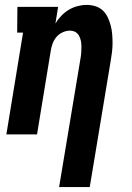

<svg xmlns="http://www.w3.org/2000/svg" viewBox="-20 -548 540 783"><path d="M221 215 309 -314Q311 -325 311.5 -337Q312 -349 312 -360.5Q312 -372 309.5 -383Q307 -394 301.5 -403.5Q296 -413 286.5 -418Q277 -423 265 -423Q250 -423 235 -416Q220 -409 210 -397Q200 -385 194.5 -370Q189 -355 187 -341L131 0H6L74 -415H50L51 -520H217L206 -452Q216 -469 230 -483.5Q244 -498 260.5 -508Q277 -518 296 -523Q315 -528 333 -528Q352 -528 369.5 -522.5Q387 -517 399.5 -505Q412 -493 419.5 -477Q427 -461 431.5 -444Q436 -427 437.5 -408.5Q439 -390 439 -371.5Q439 -353 436.5 -334Q434 -315 431 -297L346 215Z"/></svg>

Font: Iosevka Curly Slab Extrabold
Style: Italic
Weight: 800
Italic angle: -9°
Monospace: yes
Designer: Belleve Invis
Foundry: Belleve Invis
Version: Version 22.1.2; ttfautohint (v1.8.4)